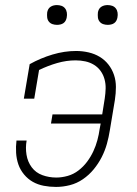

<svg xmlns="http://www.w3.org/2000/svg" viewBox="-20 -729 540 757"><path d="M201 8Q176 8 152.5 3.5Q129 -1 109.5 -12Q90 -23 75 -41Q60 -59 52.5 -80.5Q45 -102 43.5 -126.5Q42 -151 45 -175H85Q80 -147 84.5 -119Q89 -91 105 -69.5Q121 -48 147 -38.5Q173 -29 202 -29Q224 -29 247 -35.5Q270 -42 289.5 -57Q309 -72 323.5 -91.5Q338 -111 348 -132.5Q358 -154 364 -176.5Q370 -199 373 -221L377 -242H181L187 -278H383L393 -341Q396 -361 396.5 -380Q397 -399 392 -417Q387 -435 376.5 -449.5Q366 -464 350.5 -473.5Q335 -483 316.5 -487Q298 -491 278 -491Q242 -491 205.5 -480.5Q169 -470 134 -453L115 -340H74L97 -476Q140 -500 187 -514Q234 -528 280 -528Q305 -528 329 -522.5Q353 -517 373 -505Q393 -493 407.5 -474.5Q422 -456 429.5 -433.5Q437 -411 437 -386Q437 -361 433 -335L413 -215Q409 -189 401.5 -162Q394 -135 381 -109.5Q368 -84 349.5 -61.5Q331 -39 307 -22.5Q283 -6 255.5 1Q228 8 201 8ZM405 -631Q395 -631 386.5 -634Q378 -637 372.5 -644Q367 -651 366 -660.5Q365 -670 366 -680Q367 -686 370 -692Q373 -698 379 -702Q385 -706 391.5 -707.5Q398 -709 404 -709Q414 -709 422.5 -706Q431 -703 436.5 -696Q442 -689 443.5 -679.5Q445 -670 443 -660Q442 -654 439 -648Q436 -642 430.5 -638Q425 -634 418 -632.5Q411 -631 405 -631ZM205 -631Q195 -631 186.5 -634Q178 -637 172.5 -644Q167 -651 166 -660.5Q165 -670 166 -680Q167 -686 170 -692Q173 -698 179 -702Q185 -706 191.5 -707.5Q198 -709 204 -709Q214 -709 222.5 -706Q231 -703 236.5 -696Q242 -689 243.5 -679.5Q245 -670 243 -660Q242 -654 239 -648Q236 -642 230.5 -638Q225 -634 218 -632.5Q211 -631 205 -631Z"/></svg>

Font: Iosevka Curly Slab Extralight
Style: Italic
Weight: 200
Italic angle: -9°
Monospace: yes
Designer: Belleve Invis
Foundry: Belleve Invis
Version: Version 22.1.2; ttfautohint (v1.8.4)